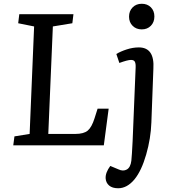

<svg xmlns="http://www.w3.org/2000/svg" viewBox="-20 -776 920 1025"><path d="M668.9 -687Q668.9 -717.3 688 -736.6Q707 -755.9 736.8 -755.9Q766.6 -755.9 785.4 -737.1Q804.2 -718.3 804.2 -688Q804.2 -657.7 785.4 -638.4Q766.6 -619.1 736.8 -619.1Q707 -619.1 688 -638.2Q668.9 -657.2 668.9 -687ZM57.1 -47.9 138.2 -61 162.1 -634.8 77.1 -651.9 83 -700.2H372.1L366.2 -651.9L262.2 -634.8L237.8 -61H381.8Q427.2 -61 448.5 -78.9Q469.7 -96.7 484.9 -145L501 -195.8H560.1L534.2 0H50.8ZM788.1 -122.1Q785.2 -37.1 760.3 49.3Q735.4 135.7 698.2 181.2Q658.7 229 610.8 229Q579.6 229 562.5 214.4Q545.4 199.7 543.9 175.8Q542.5 145.5 568.8 109.9L611.8 127.9Q637.2 140.1 657 128.9Q676.8 117.7 681.2 82Q684.1 55.7 688 -22.9L704.1 -415Q705.1 -436.5 700 -446.3Q694.8 -456.1 679.2 -456.1Q661.6 -456.1 617.2 -439.9L601.1 -487.8Q623.5 -501.5 656.5 -512.2Q689.5 -522.9 721.2 -522.9Q806.2 -522.9 798.8 -408.2Z"/></svg>

Font: Literata Book Medium
Style: Italic
Weight: 500
Italic angle: -3°
Designer: Latin by Veronika Burian and Jose Scaglione. Greek by Irene Vlachou. Cyrillic by Vera Evstafieva
Foundry: TypeTogether
Version: Version 1.003;PS 001.003;hotconv 1.0.88;makeotf.lib2.5.64775